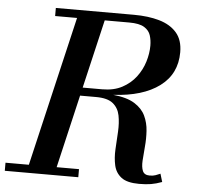

<svg xmlns="http://www.w3.org/2000/svg" viewBox="-91 -804 886 864"><g transform="rotate(5 352.0 -372.0)"><path d="M-38.5 -36.5H67L225.5 -713.5H126.5V-750H479Q544.5 -750 594.5 -735.5Q644.5 -721 673 -688.2Q701.5 -655.5 701.5 -600Q701.5 -502 626.2 -446Q551 -390 417.5 -383Q480 -377 514.8 -355.2Q549.5 -333.5 564.2 -302Q579 -270.5 581.2 -234.5Q583.5 -198.5 580.2 -163.5Q577 -128.5 575.2 -99.5Q573.5 -70.5 581 -53Q588.5 -35.5 612.5 -35.5Q628.5 -35.5 639.2 -39.5Q650 -43.5 660.5 -48L671.5 -11.5Q644.5 -1.5 622 2.2Q599.5 6 568.5 6Q514 6 488 -14Q462 -34 454.5 -67.2Q447 -100.5 449.2 -140.2Q451.5 -180 453.8 -219.8Q456 -259.5 449.5 -292.8Q443 -326 418.5 -346.2Q394 -366.5 341.5 -366.5H269.5L192.5 -36.5H293.5V0H-38.5ZM461.5 -713.5H350.5L278 -403.5H366.5Q418.5 -403.5 456 -423.5Q493.5 -443.5 517.8 -475.5Q542 -507.5 553.5 -545Q565 -582.5 565 -618Q565 -642.5 558.2 -664.2Q551.5 -686 529.2 -699.8Q507 -713.5 461.5 -713.5Z"/></g></svg>

Font: Bodoni* 06pt Medium
Style: Italic
Weight: 500
Italic angle: -13°
Version: Version 2.3